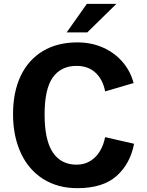

<svg xmlns="http://www.w3.org/2000/svg" viewBox="-20 -971 767 1001"><path d="M383 -750Q456.5 -750 517.5 -722.8Q578.5 -695.5 619.5 -647.5Q660.5 -599.5 676.5 -538L528 -494.5Q517 -555 478.8 -591.2Q440.5 -627.5 379 -627.5Q298 -627.5 255.2 -567.2Q212.5 -507 212.5 -374Q212.5 -240 255.5 -176.2Q298.5 -112.5 379 -112.5Q420 -112.5 451 -131.8Q482 -151 501.2 -183.5Q520.5 -216 528 -256L679 -221.5Q659 -117 587.8 -53.5Q516.5 10 383 10Q281 10 205.2 -37.8Q129.5 -85.5 88.8 -173Q48 -260.5 48 -376Q48 -491.5 88.2 -575.8Q128.5 -660 204 -705Q279.5 -750 383 -750ZM587 -951 435 -802H327.5L433 -951Z"/></svg>

Font: 1883 Sans
Style: Bold
Weight: 700
Designer: 1883 Sans project is a fork of Public Sans.
Version: Version 1.009